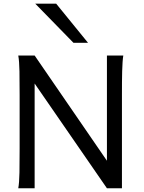

<svg xmlns="http://www.w3.org/2000/svg" viewBox="-20 -1011 772 1031"><path d="M166 -562.5V0H78.1Q83.5 -29.3 84.5 -84.7Q85.4 -140.1 85.4 -212.4V-500.5Q85.4 -572.8 84.5 -628.2Q83.5 -683.6 78.1 -712.9H166L554.2 -147.9V-712.9H642.1Q639.6 -698.2 638.2 -676.8Q636.7 -655.3 636 -628.2Q635.3 -601.1 635 -568.8Q634.8 -536.6 634.8 -500.5V0H554.2ZM281.7 -991.2 452.6 -781.2H374.5L169.4 -991.2Z"/></svg>

Font: Andika Basic
Style: Regular
Weight: 400
Designer: Annie Olsen & Victor Gaultney
Foundry: SIL International
Version: Version 1.000